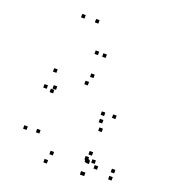

<svg xmlns="http://www.w3.org/2000/svg" viewBox="-149 -915 918 1043"><g transform="rotate(20 310.0 -393.0)"><path d="M457 16V-4H437V16ZM605 -12V-32H585V-12ZM605 -53.5V-73.5H585V-53.5ZM488 -65.5V-85.5H468V-65.5ZM510.5 -40V-60H490.5V-40ZM510.5 -333V-353H490.5V-333ZM322.5 -501.5V-521.5H302.5V-501.5ZM123.5 -459.5V-479.5H103.5V-459.5ZM103.5 -360V-380H83.5V-360ZM144.5 -348.5V-368.5H124.5V-348.5ZM153 -372V-392H133V-372ZM307 -453.5V-473.5H287V-453.5ZM447 -327.5V-347.5H427V-327.5ZM447 -69.5V-89.5H427V-69.5ZM452 -58.5V-78.5H432V-58.5ZM452 16V-4H432V16ZM458.5 -54.5V-74.5H438.5V-54.5ZM458.5 -102.5V-122.5H438.5V-102.5ZM258.5 -31V-51H238.5V-31ZM149 -118V-138H129V-118ZM464.5 -241V-261H444.5V-241ZM451 -286V-306H431V-286ZM77 -112.5V-132.5H57V-112.5ZM243 21.5V1.5H223V21.5ZM347 -627V-647H327V-627ZM246 -788.5V-808.5H226V-788.5ZM166 -788.5V-808.5H146V-788.5ZM302.5 -627V-647H282.5V-627Z"/></g></svg>

Font: Monaspace Xenon Dots Var
Style: Regular
Weight: 400
Designer: Riley Cran and the Lettermatic Team
Version: Version 1.100 (Monaspace Xenon Dots)